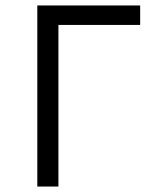

<svg xmlns="http://www.w3.org/2000/svg" viewBox="-20 -680 567 700"><path d="M116 0V-660H491V-589H156L193 -630V0Z"/></svg>

Font: Cairo
Style: Regular
Weight: 400
Designer: Mohamed Gaber, Accademia di Belle Arti di Urbino
Foundry: Kief Type Foundry, Accademia di Belle Arti di Urbino
Version: Version 3.120